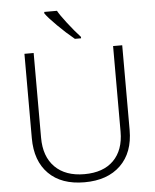

<svg xmlns="http://www.w3.org/2000/svg" viewBox="-61 -982 842 1043"><g transform="rotate(-5 359.5 -460.5)"><path d="M219.7 -931.2H289.1Q301.8 -907.7 337.4 -861.6Q373 -815.4 406.7 -778.8V-771H373Q327.1 -808.6 281.7 -853.8Q236.3 -898.9 219.7 -922.9ZM626 -713.9V-252Q626 -128.9 554.7 -59.6Q483.4 9.8 357.7 9.8Q231.9 9.8 162.4 -59.8Q92.8 -129.4 92.8 -253.9V-713.9H143.1V-252Q143.1 -148.9 200.4 -91.6Q257.8 -34.2 360.8 -34.2Q463.9 -34.2 520 -90.3Q576.2 -146.5 576.2 -247.1V-713.9Z"/></g></svg>

Font: Open Sans Hebrew Light
Style: Regular
Weight: 300
Foundry: Ascender Corporation, Yanek Iontef
Version: Version 2.001;PS 002.001;hotconv 1.0.70;makeotf.lib2.5.58329